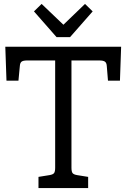

<svg xmlns="http://www.w3.org/2000/svg" viewBox="-20 -958 644 978"><path d="M597 -720 591 -547H530L524 -621Q523 -638 514.5 -644Q506 -650 486 -650H344V-104Q344 -84 349.5 -76.5Q355 -69 373 -66L429 -57V0H176V-57L232 -66Q250 -69 255.5 -76.5Q261 -84 261 -104V-650H118Q98 -650 90 -644Q82 -638 81 -621L74 -547H13L7 -720ZM452 -900 337 -769H268L153 -900L192 -938L303 -832L413 -938Z"/></svg>

Font: Enriqueta
Style: Regular
Weight: 400
Designer: Viviana Monsalve, Gustavo Ibarra
Foundry: 72Puntos
Version: Version 2.000